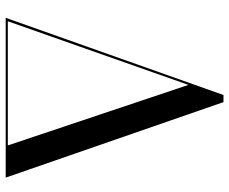

<svg xmlns="http://www.w3.org/2000/svg" viewBox="-85 -719 804 674"><g transform="rotate(90 317.0 -382.0)"><path d="M42.5 0 313.5 -764.5H338.5L603.5 0H493L278 -641.5L52 0ZM48 0V-7.5H575.5V0Z"/></g></svg>

Font: Bodoni Moda 28pt
Style: Regular
Weight: 400
Designer: Owen Earl
Foundry: indestructible type
Version: Version 2.005